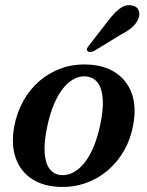

<svg xmlns="http://www.w3.org/2000/svg" viewBox="-20 -725 580 756"><path d="M320.5 -471Q386.5 -469.5 432.5 -440.5Q478.5 -411.5 498.2 -358.8Q518 -306 504.5 -232.5Q494.5 -177.5 468.5 -132Q442.5 -86.5 404.2 -54Q366 -21.5 318.5 -4.5Q271 12.5 217.5 11Q153 9.5 107.5 -19.2Q62 -48 42.5 -101Q23 -154 36 -227Q46.5 -282.5 72 -328Q97.5 -373.5 135.2 -406Q173 -438.5 220 -455.5Q267 -472.5 320.5 -471ZM217.5 -36Q237.5 -33.5 256.8 -40.8Q276 -48 293.8 -64Q311.5 -80 326.8 -104.2Q342 -128.5 354 -160.8Q366 -193 374.5 -232.5Q387.5 -294.5 384.5 -335.8Q381.5 -377 365 -399Q348.5 -421 320 -424Q300.5 -426 281.8 -418.8Q263 -411.5 245.8 -395.8Q228.5 -380 213.5 -355.8Q198.5 -331.5 186.5 -299Q174.5 -266.5 166 -227Q153 -165 155.8 -123.8Q158.5 -82.5 174.8 -60.8Q191 -39 217.5 -36ZM406 -643.5Q429 -673.5 450.5 -690.5Q472 -707.5 496.5 -704Q518 -701.5 525.2 -685.5Q532.5 -669.5 525 -652Q517 -632 499.5 -617Q482 -602 454 -587.5L349 -523.5Q341.5 -520.5 334.5 -520.2Q327.5 -520 324.5 -524.5Q320 -529 323 -535Q326 -541 331.5 -547.5Z"/></svg>

Font: Fraunces Medium
Style: Italic
Weight: 500
Italic angle: -16°
Version: Version 1.000;[b76b70a41]